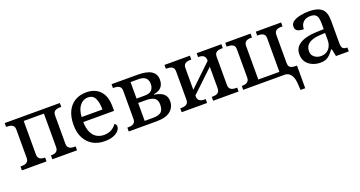

<svg xmlns="http://www.w3.org/2000/svg" viewBox="-42 -1191 3834 2045"><g transform="rotate(-20 1875.0 -168.5)"><path d="M22 0V-44H35Q55 -44 73.5 -48.5Q92 -53 103.5 -67.5Q115 -82 115 -111V-425Q115 -455 103 -469Q91 -483 73 -487.5Q55 -492 35 -492H22V-536H647V-492H634Q613 -492 595 -487.5Q577 -483 565.5 -469.5Q554 -456 554 -426V-111Q554 -82 565.5 -67.5Q577 -53 595 -48.5Q613 -44 634 -44H647V0H367V-44H370Q390 -44 408 -48.5Q426 -53 437.5 -67.5Q449 -82 449 -111V-488H220V-111Q220 -82 231.5 -67.5Q243 -53 260.5 -48.5Q278 -44 299 -44H301V0Z M958 10Q883 10 826 -22.5Q769 -55 736.5 -116.5Q704 -178 704 -264Q704 -358 735 -420.5Q766 -483 820.5 -515Q875 -547 948 -547Q1047 -547 1104 -486.5Q1161 -426 1161 -307V-260H812Q814 -188 835 -143Q856 -98 892 -76.5Q928 -55 975 -55Q1027 -55 1063 -77Q1099 -99 1117 -127Q1126 -124 1132 -114Q1138 -104 1138 -91Q1138 -69 1118.5 -45.5Q1099 -22 1059 -6Q1019 10 958 10ZM1050 -316Q1050 -396 1026.5 -443Q1003 -490 946 -490Q894 -490 856.5 -445.5Q819 -401 814 -316Z M1233 0V-44H1246Q1266 -44 1284.5 -48.5Q1303 -53 1314.5 -67.5Q1326 -82 1326 -111V-425Q1326 -455 1314 -469Q1302 -483 1284 -487.5Q1266 -492 1246 -492H1233V-536H1528Q1635 -536 1684.5 -502.5Q1734 -469 1734 -407Q1734 -367 1719.5 -340.5Q1705 -314 1679.5 -300Q1654 -286 1620 -281V-276Q1661 -271 1692.5 -256.5Q1724 -242 1741 -216.5Q1758 -191 1758 -152Q1758 -86 1707 -43Q1656 0 1550 0ZM1527 -48Q1591 -48 1618.5 -72.5Q1646 -97 1646 -156Q1646 -209 1613.5 -230Q1581 -251 1521 -251H1431V-48ZM1522 -301Q1580 -301 1603.5 -327.5Q1627 -354 1627 -397Q1627 -423 1617 -443.5Q1607 -464 1584 -476Q1561 -488 1522 -488H1431V-301Z M1833 0V-44H1846Q1866 -44 1884.5 -48.5Q1903 -53 1914.5 -67.5Q1926 -82 1926 -111V-424Q1926 -454 1914.5 -468.5Q1903 -483 1884.5 -487.5Q1866 -492 1846 -492H1833V-536H2121V-492H2110Q2089 -492 2071.5 -487.5Q2054 -483 2042.5 -469Q2031 -455 2031 -425V-182L2280 -420V-424Q2280 -454 2268.5 -468.5Q2257 -483 2239 -487.5Q2221 -492 2201 -492H2198V-536H2478V-492H2465Q2444 -492 2426 -487.5Q2408 -483 2396.5 -469Q2385 -455 2385 -425V-111Q2385 -82 2396.5 -67.5Q2408 -53 2426 -48.5Q2444 -44 2465 -44H2478V0H2190V-44H2201Q2221 -44 2239 -48.5Q2257 -53 2268.5 -67.5Q2280 -82 2280 -111V-353L2031 -117V-111Q2031 -82 2042.5 -67.5Q2054 -53 2071.5 -48.5Q2089 -44 2110 -44H2121V0Z M3099 137Q3096 86 3081 56Q3066 26 3045.5 13Q3025 0 3003 0H2530V-44H2535Q2555 -44 2573 -48.5Q2591 -53 2603 -67.5Q2615 -82 2615 -111V-425Q2615 -455 2603.5 -469Q2592 -483 2573.5 -487.5Q2555 -492 2535 -492H2522V-536H2809V-492H2798Q2777 -492 2759.5 -487.5Q2742 -483 2730.5 -469Q2719 -455 2719 -425V-48H2958V-426Q2958 -456 2946.5 -469.5Q2935 -483 2917 -487.5Q2899 -492 2879 -492H2868V-536H3155V-492H3142Q3122 -492 3103.5 -487.5Q3085 -483 3073.5 -469Q3062 -455 3062 -425V-112Q3062 -85 3071.5 -71Q3081 -57 3097.5 -52.5Q3114 -48 3134 -47H3157V210H3104Z M3402 10Q3358 10 3316 -7.5Q3274 -25 3247.5 -60.5Q3221 -96 3221 -151Q3221 -204 3252.5 -238.5Q3284 -273 3341.5 -291Q3399 -309 3474 -311L3557 -314V-373Q3557 -409 3551.5 -436Q3546 -463 3527.5 -478.5Q3509 -494 3470 -494Q3416 -494 3387 -463.5Q3358 -433 3358 -386Q3311 -386 3287 -400.5Q3263 -415 3263 -449Q3263 -485 3294.5 -506Q3326 -527 3375 -537Q3424 -547 3474 -547Q3569 -547 3615.5 -508Q3662 -469 3662 -374V-116Q3662 -88 3668 -72.5Q3674 -57 3688 -50.5Q3702 -44 3724 -44H3727V0H3582L3565 -83H3557Q3536 -55 3516 -34Q3496 -13 3470 -1.5Q3444 10 3402 10ZM3432 -54Q3470 -54 3498 -71Q3526 -88 3541.5 -119Q3557 -150 3557 -191V-271L3497 -268Q3417 -264 3373 -234Q3329 -204 3329 -146Q3329 -115 3344 -95Q3359 -75 3382.5 -64.5Q3406 -54 3432 -54Z"/></g></svg>

Font: ET Text
Style: Regular
Weight: 470
Designer: Monotype Design Team
Foundry: Monotype Imaging Inc.
Version: Version 2.009